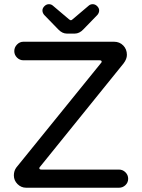

<svg xmlns="http://www.w3.org/2000/svg" viewBox="-20 -878 663 899"><path d="M44.9 -56.6Q44.9 -78.1 56.6 -93.8L452.1 -582Q456.1 -585.9 456.1 -588.9Q456.1 -595.7 446.3 -595.7H89.8Q72.3 -595.7 59.6 -608.4Q46.9 -621.1 46.9 -638.7Q46.9 -656.2 59.6 -669.4Q72.3 -682.6 89.8 -682.6H513.7Q540 -682.6 557.1 -665Q574.2 -647.5 574.2 -621.1Q574.2 -601.6 558.6 -581.1L168 -97.7Q164.1 -93.8 164.1 -90.8Q164.1 -84 173.8 -84H537.1Q554.7 -84 567.4 -71.3Q580.1 -58.6 580.1 -41Q580.1 -23.4 567.4 -11.2Q554.7 1 537.1 1H102.5Q79.1 1 62 -16.1Q44.9 -33.2 44.9 -56.6ZM209 -858.4Q219.7 -858.4 227.5 -851.6L303.7 -787.1Q309.6 -783.2 311.5 -783.2Q315.4 -783.2 319.3 -787.1L395.5 -851.6Q403.3 -858.4 414.1 -858.4Q425.8 -858.4 435.1 -849.1Q444.3 -839.8 444.3 -829.1Q444.3 -818.4 436.5 -808.6L370.1 -740.2Q351.6 -720.7 330.1 -720.7H293Q271.5 -720.7 252.9 -740.2L186.5 -808.6Q178.7 -818.4 178.7 -829.1Q178.7 -839.8 188 -849.1Q197.3 -858.4 209 -858.4Z"/></svg>

Font: jf-openhuninn-2.0
Style: Regular
Weight: 400
Designer: [Kosugi Maru]
Designed by MOTOYA      

[Varela Round]
Joe Prince (Latin component); Avraham Cornfeld (Hebrew component)
Foundry: justfont CO.,LTD.
Version: 2.0